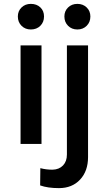

<svg xmlns="http://www.w3.org/2000/svg" viewBox="-20 -742 559 990"><path d="M194 -508V0H86V-508ZM325 55V-508H434V68Q434 140 393 184Q352 228 284 228Q226 228 187 214L188 125Q217 133 251 133Q285 132 305 111Q325 90 325 55ZM72 -657Q72 -685 91 -703.5Q110 -722 139 -722Q169 -722 188 -704Q207 -686 207 -657Q207 -628 188 -609Q169 -590 139 -590Q110 -590 91 -609Q72 -628 72 -657ZM312 -657Q312 -685 331 -703.5Q350 -722 379 -722Q408 -722 427 -703.5Q446 -685 446 -657Q446 -628 427 -609Q408 -590 379 -590Q350 -590 331 -609Q312 -628 312 -657Z"/></svg>

Font: Metropolitano Medium
Style: Regular
Weight: 500
Designer: Fonts by Alex Slobzheninov & Chris M. Simpson / Changes by Cristiano Sobral
Foundry: Fonts by Alex Slobzheninov & Chris M. Simpson / Changes by Cristiano Sobral
Version: Version 1.00;August 30, 2020;FontCreator 13.0.0.2681 64-bit